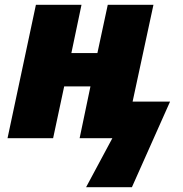

<svg xmlns="http://www.w3.org/2000/svg" viewBox="-20 -573 759 796"><path d="M336.9 203.1 445.8 0H310.1L355 -214.8H246.1L200.2 0H11.2L128.9 -553.2H317.9L275.9 -353H383.8L426.8 -553.2H616.2L529.8 -151.9H685.1L526.9 203.1Z"/></svg>

Font: Open Sans ExtraBold
Style: Italic
Weight: 800
Italic angle: -12°
Designer: Monotype Design Team
Foundry: Monotype Imaging Inc.
Version: Version 3.000; ttfautohint (v1.8.4)